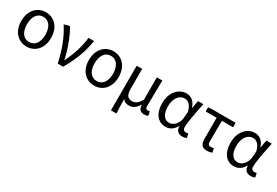

<svg xmlns="http://www.w3.org/2000/svg" viewBox="59 -1562 3995 2766"><g transform="rotate(30 2056.5 -179.0)"><path d="M299 13C435 13 546 -90 546 -271C546 -453 435 -557 299 -557C163 -557 51 -453 51 -271C51 -90 163 13 299 13ZM299 -63C202 -63 146 -144 146 -271C146 -397 202 -481 299 -481C396 -481 452 -397 452 -271C452 -144 396 -63 299 -63Z M813 0H903C1013 -191 1075 -354 1104 -543H1012C999 -397 942 -233 876 -93H871C840 -240 770 -440 695 -557L604 -533C697 -395 773 -199 813 0Z M1424 13C1560 13 1671 -90 1671 -271C1671 -453 1560 -557 1424 -557C1288 -557 1176 -453 1176 -271C1176 -90 1288 13 1424 13ZM1424 -63C1327 -63 1271 -144 1271 -271C1271 -397 1327 -481 1424 -481C1521 -481 1577 -397 1577 -271C1577 -144 1521 -63 1424 -63Z M1814 199H1906C1900 114 1899 66 1898 -41C1924 2 1960 11 2003 11C2062 11 2115 -22 2155 -92H2157C2164 -19 2193 13 2255 13C2284 13 2303 8 2319 0L2307 -69C2294 -65 2284 -63 2275 -63C2251 -63 2235 -75 2235 -106C2235 -237 2239 -396 2241 -543H2149V-171C2098 -82 2054 -66 2005 -66C1934 -66 1905 -115 1905 -210V-543H1814Z M2611 13C2681 13 2738 -24 2779 -97H2783C2782 -21 2825 13 2890 13C2922 13 2944 6 2960 -1L2946 -70C2935 -66 2921 -63 2909 -63C2879 -63 2855 -82 2855 -119C2855 -218 2894 -400 2923 -543H2833L2810 -414H2807C2776 -518 2707 -557 2639 -557C2514 -557 2401 -448 2401 -262C2401 -84 2487 13 2611 13ZM2629 -63C2545 -63 2496 -136 2496 -263C2496 -406 2571 -480 2649 -480C2700 -480 2756 -453 2786 -335L2778 -232C2770 -140 2701 -63 2629 -63Z M3004 -538V-469H3186V-122C3186 -34 3215 13 3297 13C3331 13 3362 6 3384 -1L3370 -71C3352 -66 3335 -63 3317 -63C3287 -63 3272 -78 3272 -116C3272 -226 3272 -346 3275 -469H3460V-543H3082Z M3749 13C3819 13 3876 -24 3917 -97H3921C3920 -21 3963 13 4028 13C4060 13 4082 6 4098 -1L4084 -70C4073 -66 4059 -63 4047 -63C4017 -63 3993 -82 3993 -119C3993 -218 4032 -400 4061 -543H3971L3948 -414H3945C3914 -518 3845 -557 3777 -557C3652 -557 3539 -448 3539 -262C3539 -84 3625 13 3749 13ZM3767 -63C3683 -63 3634 -136 3634 -263C3634 -406 3709 -480 3787 -480C3838 -480 3894 -453 3924 -335L3916 -232C3908 -140 3839 -63 3767 -63Z"/></g></svg>

Font: Noto Sans KR Regular
Style: Regular
Weight: 400
Designer: Ryoko NISHIZUKA  (kana & ideographs); Paul D. Hunt (Latin, Greek & Cyrillic); Wenlong ZHANG  (bopomofo); Sandoll Communi
Foundry: Adobe Systems Incorporated
Version: Version 1.004;PS 1.004;hotconv 1.0.82;makeotf.lib2.5.63406